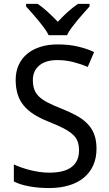

<svg xmlns="http://www.w3.org/2000/svg" viewBox="-20 -951 559 981"><path d="M473.1 -190.9Q473.1 -143.6 456.3 -106.2Q439.5 -68.8 408.2 -43Q377 -17.1 332 -3.7Q287.1 9.8 231 9.8Q176.8 9.8 129.6 1.2Q82.5 -7.3 50.8 -23.9V-110.8Q67.4 -103 88.6 -95.5Q109.9 -87.9 133.3 -82Q156.7 -76.2 181.6 -72.5Q206.5 -68.8 231 -68.8Q309.1 -68.8 346.4 -98.1Q383.8 -127.4 383.8 -182.1Q383.8 -208.5 376.7 -228Q369.6 -247.6 351.8 -263.9Q334 -280.3 304.2 -295.7Q274.4 -311 229 -329.1Q185.5 -346.2 153.6 -366.5Q121.6 -386.7 100.8 -412.1Q80.1 -437.5 70.1 -469.7Q60.1 -502 60.1 -543Q60.1 -585.9 75.7 -619.6Q91.3 -653.3 119.6 -676.5Q147.9 -699.7 187.3 -711.9Q226.6 -724.1 273.9 -724.1Q332 -724.1 378.4 -713.1Q424.8 -702.1 460.9 -685.1L428.2 -608.9Q396.5 -623 356.2 -633.5Q315.9 -644 272.9 -644Q213.4 -644 180.7 -616.5Q147.9 -588.9 147.9 -542Q147.9 -514.2 155.3 -493.9Q162.6 -473.6 179.7 -457.3Q196.8 -440.9 224.9 -426.5Q252.9 -412.1 293.9 -396Q338.4 -378.4 371.8 -359.9Q405.3 -341.3 427.7 -317.9Q450.2 -294.4 461.7 -263.7Q473.1 -232.9 473.1 -190.9ZM437.5 -918Q425.3 -903.8 408.4 -885.3Q391.6 -866.7 375.2 -846.9Q358.9 -827.1 344.5 -807.6Q330.1 -788.1 322.3 -771H228.5Q220.7 -788.1 206.3 -807.6Q191.9 -827.1 175.5 -846.9Q159.2 -866.7 142.6 -885.3Q126 -903.8 113.3 -918V-931.2H172.4Q197.3 -914.6 223.1 -890.9Q249 -867.2 275.4 -839.8Q300.8 -867.2 327.1 -890.9Q353.5 -914.6 378.4 -931.2H437.5Z"/></svg>

Font: Droid Sans
Style: Regular
Weight: 400
Foundry: Ascender Corporation
Version: Version 1.00 build 114